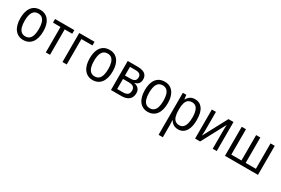

<svg xmlns="http://www.w3.org/2000/svg" viewBox="89 -1685 4485 3065"><g transform="rotate(30 2331.0 -152.5)"><path d="M472.7 -268.6Q472.7 -204.1 458.7 -152.6Q444.8 -101.1 417.7 -64.9Q390.6 -28.8 350.8 -9.5Q311 9.8 259.3 9.8Q210.4 9.8 171.6 -9.5Q132.8 -28.8 105.5 -64.7Q78.1 -100.6 63.7 -152.3Q49.3 -204.1 49.3 -268.6Q49.3 -356.9 73.7 -418.7Q98.1 -480.5 145.5 -512.9Q192.9 -545.4 261.7 -545.4Q327.1 -545.4 374.3 -513.4Q421.4 -481.4 447 -419.7Q472.7 -357.9 472.7 -268.6ZM129.4 -268.6Q129.4 -201.7 143.3 -154.3Q157.2 -106.9 186.5 -82Q215.8 -57.1 261.2 -57.1Q306.6 -57.1 335.7 -81.8Q364.7 -106.4 378.7 -153.6Q392.6 -200.7 392.6 -268.6Q392.6 -335.4 378.7 -382.3Q364.7 -429.2 335.7 -453.9Q306.6 -478.5 260.7 -478.5Q192.4 -478.5 160.9 -424.3Q129.4 -370.1 129.4 -268.6Z M891.1 -468.8H752V0H674.8V-468.8H536.1V-535.6H891.1Z M1263.7 -535.6V-468.3H1060.1V0H981.9V-535.6Z M1751.5 -268.6Q1751.5 -204.1 1737.5 -152.6Q1723.6 -101.1 1696.5 -64.9Q1669.4 -28.8 1629.6 -9.5Q1589.8 9.8 1538.1 9.8Q1489.3 9.8 1450.4 -9.5Q1411.6 -28.8 1384.3 -64.7Q1356.9 -100.6 1342.5 -152.3Q1328.1 -204.1 1328.1 -268.6Q1328.1 -356.9 1352.5 -418.7Q1377 -480.5 1424.3 -512.9Q1471.7 -545.4 1540.5 -545.4Q1606 -545.4 1653.1 -513.4Q1700.2 -481.4 1725.8 -419.7Q1751.5 -357.9 1751.5 -268.6ZM1408.2 -268.6Q1408.2 -201.7 1422.1 -154.3Q1436 -106.9 1465.3 -82Q1494.6 -57.1 1540 -57.1Q1585.4 -57.1 1614.5 -81.8Q1643.6 -106.4 1657.5 -153.6Q1671.4 -200.7 1671.4 -268.6Q1671.4 -335.4 1657.5 -382.3Q1643.6 -429.2 1614.5 -453.9Q1585.4 -478.5 1539.6 -478.5Q1471.2 -478.5 1439.7 -424.3Q1408.2 -370.1 1408.2 -268.6Z M2236.8 -402.8Q2236.8 -354 2212.6 -324.7Q2188.5 -295.4 2145 -285.2V-281.2Q2192.4 -273.9 2222.7 -243.2Q2252.9 -212.4 2252.9 -157.2Q2252.9 -109.4 2232.7 -74Q2212.4 -38.6 2171.1 -19.3Q2129.9 0 2065.9 0H1875.5V-535.6H2061Q2115.2 -535.6 2154.5 -521.7Q2193.8 -507.8 2215.3 -478.5Q2236.8 -449.2 2236.8 -402.8ZM2172.9 -160.2Q2172.9 -207.5 2143.8 -228.3Q2114.7 -249 2059.6 -249H1953.6V-63.5H2059.1Q2115.7 -63.5 2144.3 -86.2Q2172.9 -108.9 2172.9 -160.2ZM2157.7 -395Q2157.7 -432.6 2133.5 -452.1Q2109.4 -471.7 2056.6 -471.7H1953.6V-312.5H2053.7Q2106.4 -312.5 2132.1 -332.5Q2157.7 -352.5 2157.7 -395Z M2767.6 -268.6Q2767.6 -204.1 2753.7 -152.6Q2739.7 -101.1 2712.6 -64.9Q2685.5 -28.8 2645.8 -9.5Q2606 9.8 2554.2 9.8Q2505.4 9.8 2466.6 -9.5Q2427.7 -28.8 2400.4 -64.7Q2373 -100.6 2358.6 -152.3Q2344.2 -204.1 2344.2 -268.6Q2344.2 -356.9 2368.7 -418.7Q2393.1 -480.5 2440.4 -512.9Q2487.8 -545.4 2556.6 -545.4Q2622.1 -545.4 2669.2 -513.4Q2716.3 -481.4 2741.9 -419.7Q2767.6 -357.9 2767.6 -268.6ZM2424.3 -268.6Q2424.3 -201.7 2438.2 -154.3Q2452.1 -106.9 2481.4 -82Q2510.7 -57.1 2556.2 -57.1Q2601.6 -57.1 2630.6 -81.8Q2659.7 -106.4 2673.6 -153.6Q2687.5 -200.7 2687.5 -268.6Q2687.5 -335.4 2673.6 -382.3Q2659.7 -429.2 2630.6 -453.9Q2601.6 -478.5 2555.7 -478.5Q2487.3 -478.5 2455.8 -424.3Q2424.3 -370.1 2424.3 -268.6Z M3114.3 -545.4Q3202.6 -545.4 3252.4 -476.6Q3302.2 -407.7 3302.2 -269Q3302.2 -178.7 3279.5 -116.7Q3256.8 -54.7 3215.1 -22.5Q3173.3 9.8 3115.2 9.8Q3080.1 9.8 3052.2 -1.2Q3024.4 -12.2 3003.9 -31.2Q2983.4 -50.3 2969.7 -74.7H2965.3Q2966.3 -55.2 2968 -32.7Q2969.7 -10.3 2969.7 7.8V239.3H2891.6V-535.6H2955.6L2965.3 -457H2969.7Q2984.4 -483.9 3004.4 -503.9Q3024.4 -523.9 3051.8 -534.7Q3079.1 -545.4 3114.3 -545.4ZM3099.1 -479Q3054.2 -479 3025.9 -457.5Q2997.6 -436 2983.9 -393.1Q2970.2 -350.1 2969.7 -285.2V-264.2Q2969.7 -195.8 2982.9 -149.7Q2996.1 -103.5 3024.9 -80.3Q3053.7 -57.1 3100.1 -57.1Q3140.6 -57.1 3167.7 -81.8Q3194.8 -106.4 3208.5 -153.8Q3222.2 -201.2 3222.2 -269Q3222.2 -369.6 3192.6 -424.3Q3163.1 -479 3099.1 -479Z M3501.5 -535.6V-211.9Q3501.5 -199.7 3501.2 -184.8Q3501 -169.9 3500 -154.3Q3499 -138.7 3498.3 -123.3Q3497.6 -107.9 3496.6 -94.7L3732.4 -535.6H3825.2V0H3751V-315.4Q3751 -333.5 3751.5 -356.2Q3752 -378.9 3752.9 -401.4Q3753.9 -423.8 3754.4 -440.9L3518.6 0H3426.3V-535.6Z M4585.4 -535.6V0H3977.1V-535.6H4055.2V-67.4H4242.2V-535.6H4319.8V-67.4H4507.8V-535.6Z"/></g></svg>

Font: Open Sans SemiCondensed
Style: Regular
Weight: 400
Width: 4
Designer: Monotype Design Team
Foundry: Monotype Imaging Inc.
Version: Version 3.000